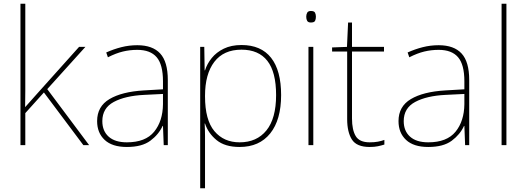

<svg xmlns="http://www.w3.org/2000/svg" viewBox="-20 -780 2832 1032"><path d="M116 -385Q116 -337 116 -294Q116 -251 115 -204Q132 -223 144 -236.5Q156 -250 172 -268L405 -528H439L234 -301L459 0H428L216 -283L116 -172V0H90V-760H116Z M718 -537Q800 -537 841 -492.5Q882 -448 882 -350V0H860L856 -103H854Q833 -57 788 -23.5Q743 10 662 10Q583 10 542.5 -28Q502 -66 502 -129Q502 -208 568.5 -247.5Q635 -287 753 -294L856 -300V-343Q856 -433 822 -472.5Q788 -512 718 -512Q678 -512 640.5 -503Q603 -494 560 -472L551 -498Q591 -516 632.5 -526.5Q674 -537 718 -537ZM755 -270Q653 -265 591.5 -232Q530 -199 530 -129Q530 -76 564 -45.5Q598 -15 662 -15Q762 -15 808.5 -72Q855 -129 856 -220V-275Z M1278 -538Q1383 -538 1437 -469.5Q1491 -401 1491 -269Q1491 -136 1432.5 -63Q1374 10 1268 10Q1189 10 1144 -27Q1099 -64 1082 -116H1080Q1082 -82 1082 -49.5Q1082 -17 1082 15V232H1056V-528H1078L1080 -402H1082Q1093 -437 1118 -468Q1143 -499 1183 -518.5Q1223 -538 1278 -538ZM1278 -513Q1182 -513 1132 -447.5Q1082 -382 1082 -265V-262Q1082 -135 1132.5 -75Q1183 -15 1268 -15Q1360 -15 1412 -79Q1464 -143 1464 -269Q1464 -393 1417 -453Q1370 -513 1278 -513Z M1651 -721Q1669 -721 1673.5 -711.5Q1678 -702 1678 -690Q1678 -677 1673.5 -668Q1669 -659 1651 -659Q1636 -659 1631 -668Q1626 -677 1626 -690Q1626 -702 1631 -711.5Q1636 -721 1651 -721ZM1664 -528V0H1638V-528Z M1967 -15Q1992 -15 2011 -18.5Q2030 -22 2046 -28V-3Q2030 2 2011.5 6Q1993 10 1967 10Q1897 10 1871.5 -30Q1846 -70 1846 -140V-503H1765V-525L1845 -528L1851 -659H1872V-528H2044V-503H1872V-143Q1872 -82 1892 -48.5Q1912 -15 1967 -15Z M2338 -537Q2420 -537 2461 -492.5Q2502 -448 2502 -350V0H2480L2476 -103H2474Q2453 -57 2408 -23.5Q2363 10 2282 10Q2203 10 2162.5 -28Q2122 -66 2122 -129Q2122 -208 2188.5 -247.5Q2255 -287 2373 -294L2476 -300V-343Q2476 -433 2442 -472.5Q2408 -512 2338 -512Q2298 -512 2260.5 -503Q2223 -494 2180 -472L2171 -498Q2211 -516 2252.5 -526.5Q2294 -537 2338 -537ZM2375 -270Q2273 -265 2211.5 -232Q2150 -199 2150 -129Q2150 -76 2184 -45.5Q2218 -15 2282 -15Q2382 -15 2428.5 -72Q2475 -129 2476 -220V-275Z M2702 0H2676V-760H2702Z"/></svg>

Font: Noto Sans Thaana Thin
Style: Regular
Weight: 100
Designer: David Williams
Foundry: Google Inc.
Version: Version 3.001; ttfautohint (v1.8.4.7-5d5b)